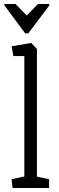

<svg xmlns="http://www.w3.org/2000/svg" viewBox="-33 -942 294 962"><path d="M-9 -922H45L101 -864L157 -922H212L215 -916L109 -775H93L-13 -918ZM30 0 25 -44 89 -58V-661H34L25 -710L123 -727L152 -697V-57L213 -44V0Z"/></svg>

Font: Kreon Light Light
Style: Regular
Weight: 300
Version: Version 2.002